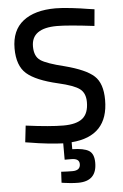

<svg xmlns="http://www.w3.org/2000/svg" viewBox="-61 -749 654 1017"><g transform="rotate(-5 266.0 -240.5)"><path d="M412 127Q412 225 313 225Q294 225 272 223Q250 221 238 219L225 217L228 159Q264 161 288 161Q330 161 330 127Q330 97 288 97H252V10Q218 9 168 3.5Q118 -2 85 -8L52 -13L62 -101Q191 -84 262 -84Q331 -84 363.5 -110.5Q396 -137 396 -197Q396 -245 366 -267.5Q336 -290 253 -309Q136 -336 87.5 -378.5Q39 -421 39 -513Q39 -609 100.5 -657.5Q162 -706 273 -706Q307 -706 358.5 -700Q410 -694 444 -688L479 -683L471 -595Q331 -612 273 -612Q137 -612 137 -515Q137 -462 169 -440.5Q201 -419 296 -396Q407 -367 450 -327.5Q493 -288 493 -200Q493 -7 297 8V45Q358 46 385 62.5Q412 79 412 127Z"/></g></svg>

Font: TitilliumText22L Lt
Style: Medium
Weight: 500
Designer: Campivisivi
Foundry: Campivisivi
Version: 1.000